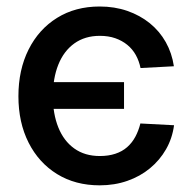

<svg xmlns="http://www.w3.org/2000/svg" viewBox="-20 -553 583 585"><path d="M283.7 11.7Q209.5 11.7 153.8 -22.7Q98.1 -57.1 67.1 -118.4Q36.1 -179.7 36.1 -259.8Q36.1 -340.3 67.1 -402.1Q98.1 -463.9 153.8 -498.5Q209.5 -533.2 283.7 -533.2Q329.1 -533.2 367.9 -519.8Q406.7 -506.3 436.5 -482.2Q466.3 -458 485.1 -424.6Q503.9 -391.1 509.8 -351.1L408.2 -345.7Q403.8 -367.2 393.8 -385.3Q383.8 -403.3 367.9 -416.3Q352.1 -429.2 331.3 -436.5Q310.5 -443.8 284.2 -443.8Q238.8 -443.8 206.5 -420.7Q174.3 -397.5 157.7 -356Q141.1 -314.5 141.1 -259.8Q141.1 -206.1 157.7 -164.8Q174.3 -123.5 206.3 -100.6Q238.3 -77.6 284.2 -77.6Q310.5 -77.6 331.3 -84.5Q352.1 -91.3 367.2 -104.5Q382.3 -117.7 392.3 -136.2Q402.3 -154.8 407.7 -176.8L510.3 -171.4Q504.9 -131.3 485.8 -98.1Q466.8 -64.9 437 -40.3Q407.2 -15.6 368.2 -2Q329.1 11.7 283.7 11.7ZM123.5 -221.2V-302.7H357.9V-221.2Z"/></svg>

Font: Inter 28pt Medium
Style: Regular
Weight: 500
Designer: Rasmus Andersson
Foundry: rsms
Version: Version 4.001;git-66647c0bb